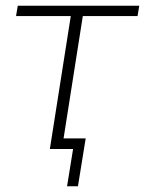

<svg xmlns="http://www.w3.org/2000/svg" viewBox="-20 -520 506 670"><path d="M214 130 235 0H155L161 -37H279L252 130ZM154 0 227 -464H36L42 -500H466L460 -464H269L196 0Z"/></svg>

Font: Mulish ExtraLight
Style: Italic
Weight: 200
Italic angle: -9°
Designer: Vernon Adams
Foundry: Vernon Adams
Version: Version 3.603